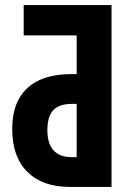

<svg xmlns="http://www.w3.org/2000/svg" viewBox="-20 -734 520 754"><path d="M253 0Q147 0 87.5 -59Q28 -118 28 -227Q28 -299 55 -347Q82 -395 134 -419Q186 -443 261 -443H281V-595H73V-714H418V0ZM260 -117H281V-326H261Q229 -326 207.5 -315Q186 -304 176 -281Q166 -258 166 -223Q166 -171 190 -144Q214 -117 260 -117Z"/></svg>

Font: Noto Sans Display ExtraCondensed
Style: Bold
Weight: 700
Width: 2
Designer: Monotype Design Team
Foundry: Monotype Imaging Inc.
Version: Version 2.003